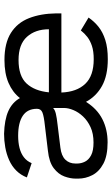

<svg xmlns="http://www.w3.org/2000/svg" viewBox="182 -734 563 968"><g transform="rotate(-90 464.0 -249.5)"><path d="M231 11Q163 11 123 -10.5Q83 -32 65.5 -66Q48 -100 48 -137V-150Q48 -177 59 -207Q70 -237 100.5 -260.5Q131 -284 189 -290L314 -305Q362 -310 381 -317.5Q400 -325 400 -345Q400 -393 365 -416.5Q330 -440 264 -440Q230 -440 202.5 -433Q175 -426 155.5 -411Q136 -396 126 -372L54 -396Q66 -427 88.5 -449.5Q111 -472 141.5 -485.5Q172 -499 206 -505Q240 -511 274 -511Q345 -509 388.5 -489.5Q432 -470 454 -431Q483 -468 530.5 -488.5Q578 -509 646 -509Q731 -509 782.5 -476.5Q834 -444 857 -385Q880 -326 881 -249V-222H482Q485 -145 525.5 -102Q566 -59 650 -59Q690 -59 717 -68Q744 -77 762.5 -91.5Q781 -106 795 -124L860 -85Q840 -56 813 -34.5Q786 -13 746.5 -0.5Q707 12 650 12Q568 12 515.5 -17Q463 -46 435 -98Q400 -42 348 -15.5Q296 11 231 11ZM230 -60Q275 -60 307.5 -75Q340 -90 361.5 -113Q383 -136 393.5 -161.5Q404 -187 404 -207Q404 -221 404 -235.5Q404 -250 404 -264Q396 -255 375.5 -250Q355 -245 318 -241L204 -227Q163 -222 143.5 -202Q124 -182 124 -151V-143Q124 -122 133.5 -103Q143 -84 166 -72Q189 -60 230 -60ZM483 -285H801Q801 -353 763 -395.5Q725 -438 646 -438Q565 -438 527.5 -397.5Q490 -357 483 -285Z"/></g></svg>

Font: Nata Sans
Style: Regular
Weight: 400
Designer: Daniel Uzquiano Cruz
Version: Version 1.001